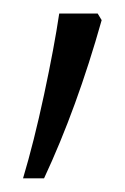

<svg xmlns="http://www.w3.org/2000/svg" viewBox="-20 -650 185 285"><path d="M125 -629.9 130.9 -620.1Q94.2 -489.7 45.4 -385.3H14.2Q30.3 -439 45.4 -509.5Q60.5 -580.1 67.9 -629.9Z"/></svg>

Font: Open Sans Hebrew Light
Style: Regular
Weight: 300
Foundry: Ascender Corporation, Yanek Iontef
Version: Version 2.001;PS 002.001;hotconv 1.0.70;makeotf.lib2.5.58329